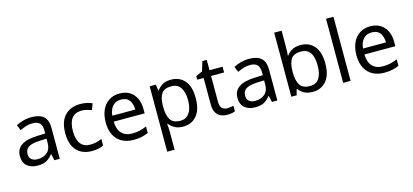

<svg xmlns="http://www.w3.org/2000/svg" viewBox="-76 -1360 4731 2200"><g transform="rotate(-15 2289.5 -260.0)"><path d="M288 -545Q386 -545 433 -502Q480 -459 480 -365V0H416L399 -76H395Q360 -32 321.5 -11Q283 10 215 10Q142 10 94 -28.5Q46 -67 46 -149Q46 -229 109 -272.5Q172 -316 303 -320L394 -323V-355Q394 -422 365 -448Q336 -474 283 -474Q241 -474 203 -461.5Q165 -449 132 -433L105 -499Q140 -518 188 -531.5Q236 -545 288 -545ZM314 -259Q214 -255 175.5 -227Q137 -199 137 -148Q137 -103 164.5 -82Q192 -61 235 -61Q303 -61 348 -98.5Q393 -136 393 -214V-262Z M861 10Q790 10 734.5 -19Q679 -48 647.5 -109Q616 -170 616 -265Q616 -364 649 -426Q682 -488 738.5 -517Q795 -546 867 -546Q908 -546 946 -537.5Q984 -529 1008 -517L981 -444Q957 -453 925 -461Q893 -469 865 -469Q707 -469 707 -266Q707 -169 745.5 -117.5Q784 -66 860 -66Q904 -66 937.5 -75Q971 -84 999 -97V-19Q972 -5 939.5 2.5Q907 10 861 10Z M1333 -546Q1402 -546 1451.5 -516Q1501 -486 1527.5 -431.5Q1554 -377 1554 -304V-251H1187Q1189 -160 1233.5 -112.5Q1278 -65 1358 -65Q1409 -65 1448.5 -74.5Q1488 -84 1530 -102V-25Q1489 -7 1449 1.5Q1409 10 1354 10Q1278 10 1219.5 -21Q1161 -52 1128.5 -113.5Q1096 -175 1096 -264Q1096 -352 1125.5 -415Q1155 -478 1208.5 -512Q1262 -546 1333 -546ZM1332 -474Q1269 -474 1232.5 -433.5Q1196 -393 1189 -321H1462Q1461 -389 1430 -431.5Q1399 -474 1332 -474Z M1945 -546Q2044 -546 2104.5 -477Q2165 -408 2165 -269Q2165 -132 2104.5 -61Q2044 10 1944 10Q1882 10 1841.5 -13.5Q1801 -37 1778 -68H1772Q1774 -51 1776 -25Q1778 1 1778 20V240H1690V-536H1762L1774 -463H1778Q1802 -498 1841 -522Q1880 -546 1945 -546ZM1929 -472Q1847 -472 1813.5 -426Q1780 -380 1778 -286V-269Q1778 -170 1810.5 -116.5Q1843 -63 1931 -63Q1980 -63 2011.5 -90Q2043 -117 2058.5 -163.5Q2074 -210 2074 -270Q2074 -362 2038.5 -417Q2003 -472 1929 -472Z M2484 -62Q2504 -62 2525 -65.5Q2546 -69 2559 -73V-6Q2545 1 2519 5.5Q2493 10 2469 10Q2427 10 2391.5 -4.5Q2356 -19 2334 -55Q2312 -91 2312 -156V-468H2236V-510L2313 -545L2348 -659H2400V-536H2555V-468H2400V-158Q2400 -109 2423.5 -85.5Q2447 -62 2484 -62Z M2869 -545Q2967 -545 3014 -502Q3061 -459 3061 -365V0H2997L2980 -76H2976Q2941 -32 2902.5 -11Q2864 10 2796 10Q2723 10 2675 -28.5Q2627 -67 2627 -149Q2627 -229 2690 -272.5Q2753 -316 2884 -320L2975 -323V-355Q2975 -422 2946 -448Q2917 -474 2864 -474Q2822 -474 2784 -461.5Q2746 -449 2713 -433L2686 -499Q2721 -518 2769 -531.5Q2817 -545 2869 -545ZM2895 -259Q2795 -255 2756.5 -227Q2718 -199 2718 -148Q2718 -103 2745.5 -82Q2773 -61 2816 -61Q2884 -61 2929 -98.5Q2974 -136 2974 -214V-262Z M3315 -575Q3315 -541 3313.5 -511.5Q3312 -482 3310 -465H3315Q3338 -499 3378 -522Q3418 -545 3481 -545Q3581 -545 3641.5 -475.5Q3702 -406 3702 -268Q3702 -130 3641 -60Q3580 10 3481 10Q3418 10 3378 -13Q3338 -36 3315 -68H3308L3290 0H3227V-760H3315ZM3466 -472Q3381 -472 3348 -423Q3315 -374 3315 -271V-267Q3315 -168 3347.5 -115.5Q3380 -63 3468 -63Q3540 -63 3575.5 -116Q3611 -169 3611 -269Q3611 -472 3466 -472Z M3930 0H3842V-760H3930Z M4307 -546Q4376 -546 4425.5 -516Q4475 -486 4501.5 -431.5Q4528 -377 4528 -304V-251H4161Q4163 -160 4207.5 -112.5Q4252 -65 4332 -65Q4383 -65 4422.5 -74.5Q4462 -84 4504 -102V-25Q4463 -7 4423 1.5Q4383 10 4328 10Q4252 10 4193.5 -21Q4135 -52 4102.5 -113.5Q4070 -175 4070 -264Q4070 -352 4099.5 -415Q4129 -478 4182.5 -512Q4236 -546 4307 -546ZM4306 -474Q4243 -474 4206.5 -433.5Q4170 -393 4163 -321H4436Q4435 -389 4404 -431.5Q4373 -474 4306 -474Z"/></g></svg>

Font: Noto Sans Palmyrene
Style: Regular
Weight: 400
Designer: Monotype Design Team
Foundry: Monotype Imaging Inc.
Version: Version 2.001; ttfautohint (v1.8.4.7-5d5b)